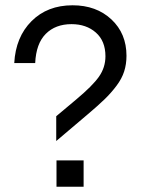

<svg xmlns="http://www.w3.org/2000/svg" viewBox="-20 -710 555 730"><path d="M194.8 0V-100.1H297.9V0ZM34.2 -470.2Q39.6 -569.3 99.9 -629.6Q160.2 -689.9 255.9 -689.9Q346.2 -689.9 403.6 -636.2Q460.9 -582.5 460.9 -498Q460.9 -465.8 452.1 -438.5Q443.4 -411.1 422.9 -383.8Q402.3 -356.4 377.9 -332.8Q353.5 -309.1 313 -274.9L193.8 -173.8V-268.1L270 -332Q332 -383.8 356.4 -418.7Q380.9 -453.6 380.9 -496.1Q380.9 -554.2 344.5 -586.2Q308.1 -618.2 252 -618.2Q190.9 -618.2 154.1 -581.3Q117.2 -544.4 113.8 -470.2Z"/></svg>

Font: TASA Orbiter Deck
Style: Regular
Weight: 400
Designer: Weizhong Zhang
Version: Version 1.000;Glyphs 3.1.2 (3151)